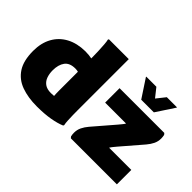

<svg xmlns="http://www.w3.org/2000/svg" viewBox="-114 -1126 1505 1505"><g transform="rotate(45 638.0 -374.0)"><path d="M368 12Q270 12 196 -15Q122 -42 81 -105Q40 -168 40 -276Q40 -364 75.5 -428Q111 -492 176.5 -527Q242 -562 332 -563Q354 -563 372.5 -561Q391 -559 404 -556V-569Q404 -598 402.5 -635Q401 -672 398.5 -705Q396 -738 392 -752L396 -760H616V-192Q616 -172 616.5 -142Q617 -112 618.5 -83Q620 -54 624 -36L620 -28Q578 -10 515 1Q452 12 368 12ZM256 -276Q256 -240 266.5 -209Q277 -178 302.5 -159Q328 -140 372 -140Q392 -140 406 -142Q405 -154 404.5 -167.5Q404 -181 404 -196V-408Q397 -410 389 -411Q381 -412 372 -412Q310 -412 283 -375Q256 -338 256 -276ZM734 0 724 -12Q720 -31 720 -48Q720 -81 733.5 -109Q747 -137 770 -164L918 -336Q928 -349 939.5 -362Q951 -375 958 -388H726V-548H1222L1232 -536Q1236 -517 1236 -500Q1236 -467 1222.5 -439Q1209 -411 1186 -384L1038 -212Q1027 -199 1016 -185.5Q1005 -172 998 -160H1244V0ZM910 -604 810 -756V-760H922L980 -687L1038 -760H1150V-756L1050 -604Z"/></g></svg>

Font: Kufam Black
Style: Regular
Weight: 900
Designer: Wael Morcos, Artur Schmal
Foundry: Original Type
Version: Version 1.301; ttfautohint (v1.8.3)